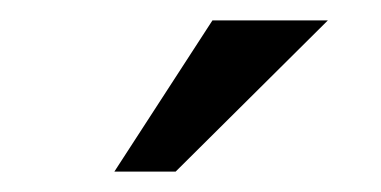

<svg xmlns="http://www.w3.org/2000/svg" viewBox="-20 -760 373 188"><path d="M188 -740H301L152 -592H92Z"/></svg>

Font: ColatingCofangSans
Style: Regular
Weight: 400
Foundry: GNU
Version: Version 412.227;June 27, 2022;FontCreator 11.0.0.2412 32-bit